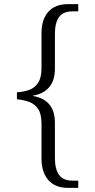

<svg xmlns="http://www.w3.org/2000/svg" viewBox="-20 -780 460 930"><path d="M309 130Q247 130 214 92Q181 54 181 -12V-181Q181 -227 165 -251.5Q149 -276 122.5 -286Q96 -296 62 -299V-333Q96 -335 122.5 -345Q149 -355 165 -379.5Q181 -404 181 -450V-619Q181 -686 214 -723Q247 -760 309 -760H359V-725H331Q286 -725 266 -697.5Q246 -670 246 -616V-447Q246 -391 218.5 -358Q191 -325 140 -317V-315Q246 -297 246 -185V-14Q246 39 266 67Q286 95 331 95H359V130Z"/></svg>

Font: Noto Serif Myanmar Light
Style: Regular
Weight: 300
Designer: Ben Mitchell and the Monotype Design Team
Foundry: Monotype Imaging Inc.
Version: Version 2.106; ttfautohint (v1.8.4.7-5d5b)